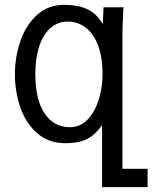

<svg xmlns="http://www.w3.org/2000/svg" viewBox="-20 -580 640 791"><path d="M250.5 10Q179.5 10 132.5 -31.8Q85.5 -73.5 63.5 -138.2Q41.5 -203 41.5 -274Q41.5 -346.5 64.5 -412.2Q87.5 -478 133.2 -519Q179 -560 243.5 -560Q300.5 -560 339 -542.5Q377.5 -525 403.5 -481L406.5 -550H488.5L487.5 -532Q484.5 -463 484.5 -442V115.5H588V191H400.5V-65Q372 -23.5 337.5 -6.8Q303 10 250.5 10ZM402.5 -274Q402.5 -345 383.8 -393.8Q365 -442.5 332.5 -466.8Q300 -491 258.5 -491Q218 -491 188 -464.8Q158 -438.5 141.8 -389.8Q125.5 -341 125.5 -274Q125.5 -206.5 142.2 -157.5Q159 -108.5 191.2 -82.2Q223.5 -56 268.5 -56Q311.5 -56 341.8 -88.5Q372 -121 387.2 -171.2Q402.5 -221.5 402.5 -274Z"/></svg>

Font: JuliaMono
Style: Regular
Weight: 400
Monospace: yes
Designer: cormullion
Foundry: corm
Version: Version 0.055; ttfautohint (v1.8.4)